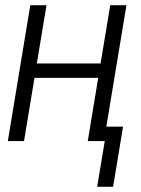

<svg xmlns="http://www.w3.org/2000/svg" viewBox="-20 -540 540 735"><path d="M352 175 381 0H316L356 -242H112L72 0H10L96 -520H158L121 -297H365L402 -520H464L387 -55H451L413 175Z"/></svg>

Font: Iosevka Curly Light
Style: Italic
Weight: 300
Italic angle: -9°
Monospace: yes
Designer: Belleve Invis
Foundry: Belleve Invis
Version: Version 22.1.2; ttfautohint (v1.8.4)